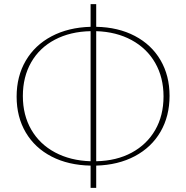

<svg xmlns="http://www.w3.org/2000/svg" viewBox="-20 -792 897 924"><path d="M443 5V112H416V5Q309 3 228.5 -38.5Q148 -80 104 -154.5Q60 -229 60 -327Q60 -425 104 -500Q148 -575 228.5 -617.5Q309 -660 416 -663V-772H443V-663Q549 -661 629 -619Q709 -577 752.5 -502.5Q796 -428 796 -331Q796 -233 752.5 -158Q709 -83 629 -40.5Q549 2 443 5ZM416 -16V-642Q318 -640 244 -601Q170 -562 130 -492Q90 -422 90 -330Q90 -238 130.5 -168Q171 -98 245 -58.5Q319 -19 416 -16ZM767 -328Q767 -419 727 -489Q687 -559 613.5 -599Q540 -639 443 -642V-16Q541 -18 614 -57.5Q687 -97 727 -166.5Q767 -236 767 -328Z"/></svg>

Font: Ysabeau Infant Extralight
Style: Regular
Weight: 200
Designer: Christian Thalmann (Catharsis Fonts)
Version: Version 0.003